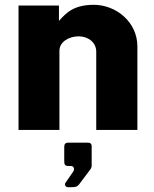

<svg xmlns="http://www.w3.org/2000/svg" viewBox="-20 -540 642 798"><path d="M57 0H227V-329C227 -367 268 -389 307 -389C345 -389 380 -365 380 -325V0H551V-347C551 -449 462 -520 370 -520C288 -520 256 -488 225 -453V-517H57ZM262 238H279C295 238 301 236 309 226L357 162C358 159 361 155 361 150V67C361 58 356 53 346 53H262C253 53 247 58 247 70V131C247 145 251 150 266 150H275C287 150 292 163 283 175L252 220C247 228 253 238 262 238Z"/></svg>

Font: United Sans ExtraBold
Style: Regular
Weight: 800
Designer: Pablo Impallari, Rodrigo Fuenzalida (Modified by Dan O. Williams)
Version: Version 1.000;PS 001.000;hotconv 1.0.88;makeotf.lib2.5.64775